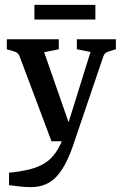

<svg xmlns="http://www.w3.org/2000/svg" viewBox="-20 -579 501 787"><path d="M17 129Q67 124 104 114.5Q141 105 168.5 86.5Q196 68 216.5 33.5Q237 -1 254 -55L351 -366L295 -377V-418H455V-377L426 -368Q418 -366 412.5 -361.5Q407 -357 404 -349L281 13Q251 103 211 145.5Q171 188 107 188Q85 188 62 185.5Q39 183 17 180ZM258 0H191L60 -349Q54 -364 38 -368L8 -377V-418H221V-377L161 -365L276 -35ZM121 -559H371V-499H121Z"/></svg>

Font: Yrsa Medium
Style: Regular
Weight: 500
Designer: Anna Giedrys (Yrsa+Rasa design), David Brezina (Yrsa art-direction, Rasa art-direction, design)
Foundry: Rosetta Type Foundry
Version: Version 2.004